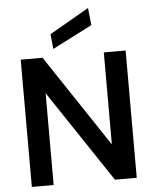

<svg xmlns="http://www.w3.org/2000/svg" viewBox="-62 -1001 840 1052"><g transform="rotate(-5 358.5 -475.0)"><path d="M70 0V-700H190L527 -194V-700H647V0H527L190 -505V0ZM253 -743 245 -825 462 -950 472 -855Z"/></g></svg>

Font: DM Sans 17pt SemiBold
Style: Regular
Weight: 600
Version: Version 4.004;gftools[0.9.30]